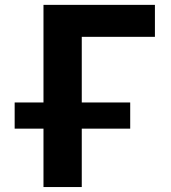

<svg xmlns="http://www.w3.org/2000/svg" viewBox="-20 -752 688 774"><path d="M39.1 -233.4V-338.9H155.3V-732.4H604.5V-603.5H309.6V-338.9H504.9V-233.4H309.6V2H155.3V-233.4Z"/></svg>

Font: Gen Shin Gothic Bold
Style: Bold
Weight: 700
Designer: [Source Han Sans]
Ryoko NISHIZUKA  (kana & ideographs); Paul D. Hunt (Latin, Greek & Cyrillic); Wenlong ZHANG  (bopomofo
Version: Version 1.002.20150607